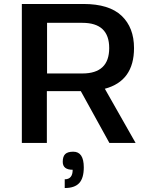

<svg xmlns="http://www.w3.org/2000/svg" viewBox="-20 -720 753 967"><path d="M531 0 387 -261H216V0H90V-700H400Q530 -700 592.5 -640.5Q655 -581 655 -478Q655 -312 508 -273L663 0ZM217 -350H395Q530 -350 530 -478Q530 -605 395 -605H217ZM349 44Q402 44 402 123Q402 177 379 202Q356 227 306 227V183Q346 183 346 135Q296 135 296 95Q296 68 308.5 56Q321 44 349 44Z"/></svg>

Font: Fivo Sans Med
Style: Regular
Weight: 450
Designer: Alexander Slobzheninov
Foundry: Alexander Slobzheninov
Version: 1.0